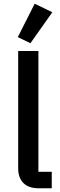

<svg xmlns="http://www.w3.org/2000/svg" viewBox="-20 -1015 325 1035"><path d="M259 0H189Q134 0 106 -28.5Q78 -57 78 -108V-740H187V-89H259ZM262 -949 144 -782 76 -815 167 -995Z"/></svg>

Font: IBM Plex Sans Medm
Style: Regular
Weight: 500
Designer: Mike Abbink, Paul van der Laan, Pieter van Rosmalen
Foundry: Bold Monday
Version: Version 3.005